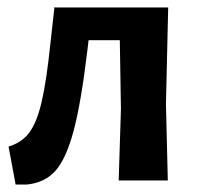

<svg xmlns="http://www.w3.org/2000/svg" viewBox="-20 -485 536 516"><path d="M22 11 3 -91Q39 -102 59 -129Q79 -156 92 -211.5Q105 -267 116 -373L126 -463L125 -465H432L426 -205L431 0H299L305 -192L302 -377H218L215 -351Q198 -209 178 -134Q158 -59 129.5 -26.5Q101 6 52 11Z"/></svg>

Font: Alegreya Sans SC
Style: Bold
Weight: 700
Designer: Juan Pablo del Peral
Foundry: Huerta Tipografica
Version: Version 2.007